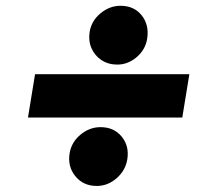

<svg xmlns="http://www.w3.org/2000/svg" viewBox="-20 -622 733 654"><path d="M625 -369.3 600.9 -221.6H75.3L99.4 -369.3ZM309.7 11.4Q263.8 11.4 236.7 -21.8Q209.5 -55 217.3 -100.9Q223.7 -138.1 254.4 -163.5Q285.2 -188.9 322.4 -188.9Q368.3 -188.9 394.7 -156.4Q421.2 -123.9 413.4 -78.1Q407 -40.8 377 -14.7Q346.9 11.4 309.7 11.4ZM379.3 -402Q348.7 -402 325.6 -417.3Q302.6 -432.5 291.5 -458.1Q280.5 -483.7 285.5 -514.2Q291.9 -551.5 322.6 -576.9Q353.3 -602.3 390.6 -602.3Q436.4 -602.3 462.4 -570Q488.3 -537.6 481.5 -491.5Q476.2 -454.2 446.4 -428.1Q416.5 -402 379.3 -402Z"/></svg>

Font: Inter UI Black
Style: Italic
Weight: 900
Italic angle: -9.39999°
Designer: Rasmus Andersson
Foundry: rsms
Version: 3.2;8d6f07862